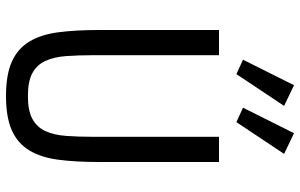

<svg xmlns="http://www.w3.org/2000/svg" viewBox="-200 -788 1000 640"><g transform="rotate(90 300.0 -468.0)"><path d="M227 -756 179 -778 264 -948 333 -915ZM387 -756 339 -778 424 -948 493 -915ZM164 -698V-279Q164 -228 167 -188Q170 -148 183 -119.5Q196 -91 223.5 -76Q251 -61 300 -61Q349 -61 376.5 -76Q404 -91 417 -119.5Q430 -148 433 -188Q436 -228 436 -279V-698H520V-299Q520 -221 512.5 -163Q505 -105 481.5 -66Q458 -27 414.5 -7.5Q371 12 300 12Q229 12 185.5 -7.5Q142 -27 118.5 -66Q95 -105 87.5 -163Q80 -221 80 -299V-698Z"/></g></svg>

Font: PlemolJP35 Console
Style: Regular
Weight: 400
Version: v2.0.3; ttfautohint (v1.8.4.7-5d5b-dirty) -l 6 -r 45 -G 200 